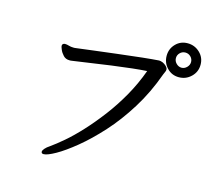

<svg xmlns="http://www.w3.org/2000/svg" viewBox="-117 -950 1234 1126"><g transform="rotate(15 500.0 -387.5)"><path d="M888 -811Q931 -811 962 -781.5Q993 -752 993 -708.5Q993 -665 962 -635Q931 -605 888 -605Q845 -605 816 -635.5Q787 -666 787 -708.5Q787 -751 816 -781Q845 -811 888 -811ZM889 -663Q907 -663 921 -677Q935 -691 935 -709.5Q935 -728 921.5 -741.5Q908 -755 889 -755Q870 -755 856.5 -741.5Q843 -728 843 -709.5Q843 -691 857 -677Q871 -663 889 -663ZM250 -535H243Q220 -535 205.5 -550.5Q191 -566 184 -583Q177 -600 177 -605Q177 -619 192 -621H195Q205 -621 218 -617Q231 -613 246 -613H254Q304 -619 369.5 -627.5Q435 -636 505 -644Q677 -665 752 -670Q761 -670 774 -665Q787 -659 796 -650Q807 -639 807 -630Q807 -621 803 -614Q799 -607 796 -598Q753 -478 691 -378.5Q629 -279 559.5 -202.5Q490 -126 424.5 -72.5Q359 -19 310 8.5Q261 36 239 36Q225 36 225 24Q225 17 235 5Q245 -7 265 -20Q295 -41 339 -78.5Q383 -116 433 -170Q483 -224 533.5 -290.5Q584 -357 627 -433Q670 -509 700 -592Q629 -588 488 -569Q426 -560 258 -536Q254 -535 250 -535Z"/></g></svg>

Font: Moon Stars Kai HW
Style: Bold
Weight: 700
Designer: GuiWonder
Version: Version 1.101